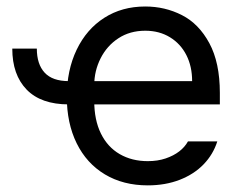

<svg xmlns="http://www.w3.org/2000/svg" viewBox="-20 -557 736 588"><path d="M190.4 -308.6V-237.3Q105.5 -237.3 61.5 -282.7Q17.6 -328.1 17.6 -408.2H92.8Q92.8 -360.4 116.7 -334.5Q140.6 -308.6 190.4 -308.6ZM184.6 -260.7Q184.6 -341.8 214.8 -404.8Q245.1 -467.8 299.3 -502.4Q353.5 -537.1 424.8 -537.1Q485.4 -537.1 537.1 -510.7Q588.9 -484.4 621.1 -424.8Q653.3 -365.2 653.3 -272.5V-237.3H243.2V-308.6H568.4Q568.4 -353.5 550.8 -388.2Q533.2 -422.9 500.5 -442.9Q467.8 -462.9 424.8 -462.9Q377.9 -462.9 342.8 -439.9Q307.6 -417 288.1 -378.4Q268.6 -339.8 268.6 -295.9V-248Q268.6 -189.5 289.1 -147.9Q309.6 -106.4 346.7 -85Q383.8 -63.5 432.6 -63.5Q462.9 -63.5 487.3 -71.8Q511.7 -80.1 528.8 -93.3Q545.9 -106.4 555.7 -124H645.5Q632.8 -84 603.5 -53.7Q574.2 -23.4 530.3 -6.3Q486.3 10.7 432.6 10.7Q357.4 10.7 301.3 -22.9Q245.1 -56.6 214.8 -118.2Q184.6 -179.7 184.6 -260.7Z"/></svg>

Font: Pretendard GOV Variable
Style: Regular
Weight: 400
Designer: Base glyphs from Inter by Rasmus Andersson; Hangul glyphs from Noto Sans CJK(Source Han Sans) by Jang Soo-young and Kang
Foundry: Kil Hyung-jin
Version: Version 1.307;Glyphs 3.2 (3192)